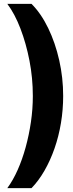

<svg xmlns="http://www.w3.org/2000/svg" viewBox="-20 -813 382 1000"><path d="M144 -793Q194 -743 231 -666.5Q268 -590 288.5 -499Q309 -408 309 -313Q309 -242 297.5 -172.5Q286 -103 264 -40Q242 23 211.5 76Q181 129 144 167H18Q48 126 72 72Q96 18 113.5 -45.5Q131 -109 141 -177Q151 -245 151 -313Q151 -407 133.5 -497Q116 -587 86.5 -664Q57 -741 18 -793Z"/></svg>

Font: Hubot Sans
Style: Bold
Weight: 700
Designer: Deni Anggara
Foundry: GitHub, Inc., Subsidiary of Microsoft Corporation
Version: Version 2.000